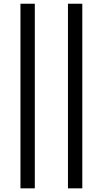

<svg xmlns="http://www.w3.org/2000/svg" viewBox="-20 -780 556 1040"><path d="M168.5 240.2H90.8V-759.8H168.5ZM425.8 240.2H348.1V-759.8H425.8Z"/></svg>

Font: NotoPenekeko
Style: Regular
Weight: 400
Designer: Monotype Design team
Foundry: Monotype Imaging Inc.
Version: Version 1.04